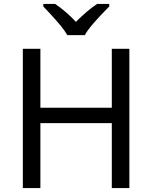

<svg xmlns="http://www.w3.org/2000/svg" viewBox="-20 -964 781 984"><path d="M643 0H553V-333H187V0H97V-714H187V-412H553V-714H643ZM325 -784Q312 -807 290 -833.5Q268 -860 244 -886Q220 -912 202 -931V-944H262Q288 -927 316 -903Q344 -879 369 -852Q396 -879 424 -903Q452 -927 478 -944H540V-931Q521 -912 496.5 -886Q472 -860 449.5 -833.5Q427 -807 415 -784Z"/></svg>

Font: Noto IKEA Arabic
Style: Regular
Weight: 400
Designer: Monotype Design Team
Foundry: Monotype Imaging Inc.
Version: Version 1.200